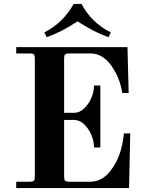

<svg xmlns="http://www.w3.org/2000/svg" viewBox="-20 -950 730 970"><path d="M62 0H632L638 -276H606L604 -259C602.7 -247.7 600.2 -233.3 596.5 -216C592.8 -198.7 589 -184.7 585 -174C579.7 -158 573 -142.7 565 -128C557 -113.3 547 -98.3 535 -83C523 -67.7 508.5 -55.3 491.5 -46C474.5 -36.7 456.3 -32 437 -32H328C318.7 -32 312.3 -33.7 309 -37C305.7 -40.3 304 -46.7 304 -56V-344H355C373 -344 389.8 -336.5 405.5 -321.5C421.2 -306.5 433.3 -288.3 442 -267C450.7 -245.7 455 -225 455 -205H487V-518H455C455 -498 450.7 -477.5 442 -456.5C433.3 -435.5 421.2 -417.5 405.5 -402.5C389.8 -387.5 373 -380 355 -380H304V-656C304 -665.3 305.7 -671.7 309 -675C312.3 -678.3 318.7 -680 328 -680H438C485.3 -680 525.3 -651.3 558 -594C578 -560.7 591.3 -522.7 598 -480H630L624 -712H62V-680H132C141.3 -680 147.7 -678.3 151 -675C154.3 -671.7 156 -665.3 156 -656V-56C156 -46.7 154.3 -40.3 151 -37C147.7 -33.7 141.3 -32 132 -32H62ZM204 -786 216 -762C244.7 -772.7 270 -783.7 292 -795C314 -806.3 340.7 -822 372 -842C403.3 -822 430 -806.3 452 -795C474 -783.7 499.3 -772.7 528 -762L540 -786C474 -819.3 424.7 -867.3 392 -930H352C317.3 -867.3 268 -819.3 204 -786Z"/></svg>

Font: Km Standard TT
Style: Bold
Weight: 700
Designer: Alexey Kryukov <alexios@thessalonica.org.ru>
Version: Version 2.0.2